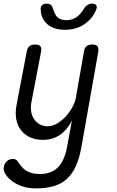

<svg xmlns="http://www.w3.org/2000/svg" viewBox="-24 -805 644 1057"><path d="M346 0 372 -142Q348 -92 307.5 -63.5Q267 -35 212 -35Q172 -35 141.5 -49Q111 -63 91.5 -88.5Q72 -114 65.5 -149Q59 -184 67 -226L123 -520Q127 -541 138 -550.5Q149 -560 170 -560Q190 -560 198 -550.5Q206 -541 202 -520L150 -248Q144 -221 147 -196Q150 -171 161.5 -152.5Q173 -134 192 -122Q211 -110 239 -110Q266 -110 292 -126Q318 -142 339 -165Q360 -188 375 -216Q390 -244 394 -269L438 -520Q441 -541 452.5 -550.5Q464 -560 485 -560Q505 -560 512.5 -550.5Q520 -541 517 -520L425 0Q414 64 394 108.5Q374 153 343.5 180.5Q313 208 271 220Q229 232 173 232Q139 232 112.5 225Q86 218 65 206.5Q44 195 29 181Q14 167 5 152Q-1 143 -3 133.5Q-5 124 -3 115Q-2 106 2.5 97.5Q7 89 13 83Q19 77 28 73.5Q37 70 47 70Q56 70 63 73.5Q70 77 75 86Q84 98 93.5 110.5Q103 123 117 132.5Q131 142 150.5 147.5Q170 153 196 153Q223 153 247 145.5Q271 138 290.5 120.5Q310 103 324 73.5Q338 44 346 0ZM200 -753Q199 -769 208 -777Q217 -785 234 -785Q243 -785 250 -782Q257 -779 260 -774Q267 -764 270 -750.5Q273 -737 281 -725Q298 -694 341 -694Q384 -694 414 -725Q426 -737 433.5 -750Q441 -763 451 -773Q458 -778 464.5 -781.5Q471 -785 481 -785Q498 -785 505 -777Q512 -769 506 -753Q490 -710 453 -681Q404 -641 333 -641Q263 -641 227 -681Q201 -710 200 -753Z"/></svg>

Font: Maple Mono NL Light
Style: Italic
Weight: 300
Italic angle: -10°
Monospace: yes
Designer: subframe7536
Version: Version 7.000